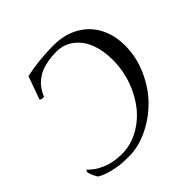

<svg xmlns="http://www.w3.org/2000/svg" viewBox="-171 -801 956 956"><g transform="rotate(-45 307.5 -322.5)"><path d="M587.9 -397.5Q587.9 -317.9 554.2 -242.2Q520.5 -166.5 467.3 -112.8Q414.1 -59.1 346.2 -26.6Q278.3 5.9 211.9 5.9Q180.2 5.9 157.2 4.2Q134.3 2.4 99.4 -5.9Q64.5 -14.2 34.2 -30.3Q27.8 -34.7 17.6 -57.4Q7.3 -80.1 8.8 -87.9Q9.8 -93.8 15.6 -96.7Q42.5 -66.9 88.6 -47.1Q134.8 -27.3 195.3 -27.3Q254.9 -27.3 310.1 -56.6Q365.2 -85.9 405.5 -135.3Q445.8 -184.6 470 -251.7Q494.1 -318.8 494.1 -391.6Q494.1 -456.1 474.9 -506.8Q455.6 -557.6 416 -588.4Q376.5 -619.1 322.3 -619.1Q291 -619.1 264.2 -614Q237.3 -608.9 218.8 -602.1Q200.2 -595.2 184.1 -583.5Q168 -571.8 158.9 -562.7Q149.9 -553.7 141.1 -540Q132.3 -526.4 129.4 -520.5Q126.5 -514.6 122.1 -503.9Q118.2 -502.9 113.3 -502.9Q108.4 -502.9 101.8 -505.4Q95.2 -507.8 96.7 -511.7L139.6 -630.9Q231.9 -651.4 335.9 -651.4Q413.1 -651.4 470.7 -618.7Q528.3 -585.9 558.1 -528.6Q587.9 -471.2 587.9 -397.5Z"/></g></svg>

Font: Crimson
Style: Italic
Weight: 400
Italic angle: -11°
Version: Version 0.8